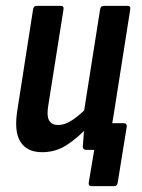

<svg xmlns="http://www.w3.org/2000/svg" viewBox="-20 -512 484 656"><path d="M293 124Q282 124 283 113L302 0H280L364 -91H403Q414 -91 413 -79L382 113Q380 124 370 124ZM124 8Q72 8 49.5 -28Q27 -64 40 -140L93 -480Q95 -492 105 -492H187Q199 -492 197 -480L145 -152Q139 -117 147.5 -101Q156 -85 179 -85Q202 -85 227.5 -102Q253 -119 282 -149V-80Q246 -41 208 -16.5Q170 8 124 8ZM275 0Q263 0 263 -11Q264 -29 266 -53Q268 -77 270 -95L266 -125L322 -480Q324 -492 334 -492H416Q427 -492 425 -480L369 -124Q363 -90 359.5 -61.5Q356 -33 355 -11Q354 0 344 0Z"/></svg>

Font: Sofia Sans Condensed
Style: Bold Italic
Weight: 700
Italic angle: -9°
Version: Version 4.100